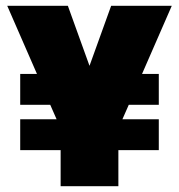

<svg xmlns="http://www.w3.org/2000/svg" viewBox="-20 -645 620 665"><path d="M472 -389H530V-282H426L404 -232H530V-125H390V0H190V-125H50V-232H176L154 -282H50V-389H108L5 -625H215L290 -417L365 -625H575Z"/></svg>

Font: Changa ExtraBold
Style: Regular
Weight: 800
Designer: Eduardo Rodriguez Tunni
Foundry: Eduardo Rodriguez Tunni
Version: Version 2.002; ttfautohint (v1.5) -l 8 -r 50 -G 220 -x 14 -H